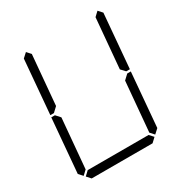

<svg xmlns="http://www.w3.org/2000/svg" viewBox="-212 -1125 1240 1292"><g transform="rotate(-30 408.0 -479.0)"><path d="M131 -511 128 -508H100L136 -927L170 -958L198 -927L164 -542ZM90 -42 62 -73 98 -492H126L129 -489L157 -458L123 -73ZM685 -489 688 -492H716L680 -73L646 -42L618 -73L652 -458ZM726 -958 754 -927 718 -508H690L687 -511L659 -541L693 -927ZM634 -31 601 0H128L100 -31L133 -62H606Z"/></g></svg>

Font: DSEG7 Classic
Style: Light Italic
Weight: 300
Italic angle: -5°
Designer: Keshikan(Twitter:@keshinomi_88pro)
Version: Version 0.46